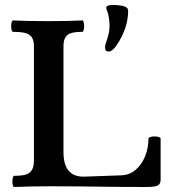

<svg xmlns="http://www.w3.org/2000/svg" viewBox="-20 -748 703 771"><path d="M401.9 -558.1Q401.9 -567.9 407.7 -583Q419.9 -615.7 419.9 -644.5Q419.9 -660.6 417.2 -677Q414.6 -693.4 409.7 -705.6Q406.7 -713.4 406.7 -716.8Q406.7 -728 433.6 -728Q457 -728 475.8 -723.4Q494.6 -718.8 494.6 -705.1Q494.6 -635.7 448.7 -566.9Q440.4 -554.2 431.9 -547.6Q423.3 -541 417 -541Q407.7 -541 404.8 -545.2Q401.9 -549.3 401.9 -558.1ZM29.8 -19Q29.8 -28.3 31.7 -35.2Q33.7 -42 37.1 -42Q65.9 -42 82.5 -46.6Q99.1 -51.3 107.7 -64.7Q116.2 -78.1 116.2 -104V-563Q116.2 -586.4 107.2 -598.9Q98.1 -611.3 80.3 -615.7Q62.5 -620.1 32.2 -620.1Q28.8 -620.1 26.9 -626.7Q24.9 -633.3 24.9 -642.6Q24.9 -652.3 26.9 -659.2Q28.8 -666 32.2 -666Q87.9 -663.1 171.9 -663.1Q255.4 -663.1 311 -666Q314 -666 315.9 -659.2Q317.9 -652.3 317.9 -643.6Q317.9 -634.3 315.9 -627.2Q314 -620.1 311 -620.1Q283.7 -620.1 267.6 -615.7Q251.5 -611.3 243.2 -598.9Q234.9 -586.4 234.9 -563V-137.2Q234.9 -38.6 315.4 -38.6L465.8 -43.9Q500.5 -44.9 525.4 -66.7Q550.3 -88.4 563.2 -121.8Q576.2 -155.3 576.2 -190.9Q576.2 -195.3 583.5 -197.8Q590.8 -200.2 600.6 -200.2Q610.4 -200.2 617.7 -197.8Q625 -195.3 625 -190.9V-27.8Q625 -15.1 620.1 -8.8Q615.2 -2.4 603.3 0.2Q591.3 2.9 567.9 2.9Q471.7 2.9 375 1.5Q342.8 1 294.7 0.5Q246.6 0 182.1 0Q109.9 0 37.1 2.9Q33.7 2.9 31.7 -3.4Q29.8 -9.8 29.8 -19Z"/></svg>

Font: JuniusX
Style: Bold
Weight: 700
Designer: Peter S. Baker
Foundry: Briery Creek Software
Version: Version 1.004